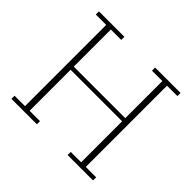

<svg xmlns="http://www.w3.org/2000/svg" viewBox="-165 -890 1083 1083"><g transform="rotate(45 376.5 -349.0)"><path d="M51 -25H134V-673H51V-698H254V-673H171V-377H582V-673H499V-698H702V-673H619V-25H702V0H499V-25H582V-352H171V-25H254V0H51Z"/></g></svg>

Font: IBM Plex Serif ExtraLight
Style: Regular
Weight: 200
Designer: Mike Abbink, Paul van der Laan, Pieter van Rosmalen
Foundry: Bold Monday
Version: Version 2.5